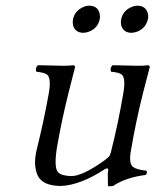

<svg xmlns="http://www.w3.org/2000/svg" viewBox="-20 -643 547 674"><path d="M236.3 -575.2Q242.7 -606 273.4 -618.7Q283.2 -623 293.5 -623Q322.3 -623 329.6 -596.2Q332 -585.4 330.1 -575.2Q323.2 -543.9 292 -531.7Q282.2 -528.3 273.4 -527.8Q243.7 -527.8 236.3 -554.7Q234.4 -564.9 236.3 -575.2ZM405.3 -575.2Q411.6 -606 442.4 -618.7Q452.1 -623 462.4 -623Q491.2 -623 499 -596.2Q501.5 -585.4 499 -575.2Q492.2 -543.9 460.9 -531.7Q451.2 -528.3 442.4 -527.8Q412.6 -527.8 405.3 -554.7Q403.3 -564.9 405.3 -575.2ZM194.8 9.8Q129.9 9.8 112.5 -26.6Q95.2 -63 109.4 -120.1Q133.8 -217.8 151.4 -315.9Q160.6 -370.1 144.5 -381.8Q133.8 -388.7 107.9 -391.1Q102.1 -402.8 112.8 -414.1Q183.1 -412.1 203.6 -412.1Q226.1 -412.1 236.8 -414.1Q243.2 -412.6 243.7 -408.2Q243.2 -407.2 221.2 -319.8Q197.8 -226.6 181.2 -132.8Q168 -56.2 183.6 -38.6Q196.8 -25.4 230.5 -24.9Q266.1 -24.9 333 -70.3Q341.3 -76.2 348.1 -81.1Q363.8 -93.3 365.2 -96.7Q366.7 -101.1 369.1 -107.9Q395 -210.4 412.6 -314Q422.4 -369.6 406.7 -381.8Q396 -389.2 370.1 -391.1Q364.3 -402.8 375 -414.1Q445.3 -412.1 465.3 -412.1Q488.8 -412.1 500 -414.1Q505.4 -412.6 505.9 -408.2Q505.4 -407.2 482.9 -319.8Q457 -217.3 439.5 -113.8Q431.6 -69.3 446.8 -57.1Q460.4 -46.9 494.1 -43.9Q498.5 -35.6 491.2 -28.8Q421.4 -20 377 9.8Q364.7 12.2 358.9 9.8Q358.9 9.8 358.4 -35.6Q359.4 -42.5 360.1 -47.1Q360.8 -51.8 356 -51.8Q351.1 -51.3 346.2 -47.9Q261.7 6.8 194.8 9.8Z"/></svg>

Font: Linux Libertine Display Slanted O
Style: Slanted
Weight: 400
Designer: Philipp H. Poll
Foundry: Philipp H. Poll
Version: Version 5.0.9